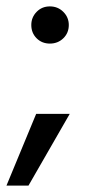

<svg xmlns="http://www.w3.org/2000/svg" viewBox="-28 -457 272 600"><path d="M69.8 -378.9Q69.8 -354 86.4 -337.4Q103 -320.8 127.9 -320.8Q152.8 -320.8 169.9 -337.4Q187 -354 187 -378.9Q187 -402.8 169.9 -419.9Q152.8 -437 127.9 -437Q103 -437 86.4 -419.9Q69.8 -402.8 69.8 -378.9ZM-7.8 123H61L189.9 -101.1H85Z"/></svg>

Font: FAU Chimera
Style: Regular
Weight: 400
Version: Version 1.002;hotconv 1.0.117;makeotfexe 2.5.65602